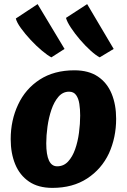

<svg xmlns="http://www.w3.org/2000/svg" viewBox="-20 -906 617 934"><path d="M235 8Q166 8 121 -22.8Q76 -53.5 54 -107Q32 -160.5 32 -229Q32 -320.5 68 -397Q103.5 -473.5 173.2 -518.8Q243 -564 342 -564Q411 -564 456 -533.8Q501 -503.5 523 -450.2Q545 -397 545 -328Q545 -237.5 510 -160Q474 -83.5 404 -37.8Q334 8 235 8ZM258 -97Q289.5 -97 311 -120Q332.5 -143 345.5 -180Q358.5 -217 364.2 -260.2Q370 -303.5 370 -344Q370 -374 366 -400.5Q362 -427 350.2 -443.5Q338.5 -460 316 -460Q285.5 -460 264.2 -435.2Q243 -410.5 230 -372Q217 -333.5 211 -290Q205 -246.5 205 -209Q205 -97 258 -97ZM230 -627Q211.5 -636.5 184 -659.5Q156.5 -682.5 129.2 -711.8Q102 -741 81.8 -769Q61.5 -797 57 -816L163 -886L294 -668ZM465 -627Q446.5 -636.5 420.5 -660Q394.5 -683.5 369 -713.2Q343.5 -743 324.8 -771.5Q306 -800 301 -819L404 -886L533 -668Z"/></svg>

Font: Merriweather Sans ExtraBold
Style: Italic
Weight: 800
Italic angle: -7.5°
Designer: Eben Sorkin
Foundry: Eben Sorkin
Version: Version 2.001; ttfautohint (v1.8.3)